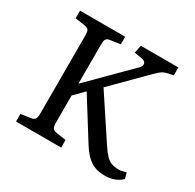

<svg xmlns="http://www.w3.org/2000/svg" viewBox="-155 -868 1065 1050"><g transform="rotate(30 377.0 -343.0)"><path d="M632 14Q575 14 539 -10Q503 -34 471 -85L314 -336L254 -275V-104Q254 -79 260.5 -69.5Q267 -60 286 -57L347 -48V0H62V-48L124 -57Q143 -60 149 -70Q155 -80 155 -108V-596Q155 -622 148.5 -631Q142 -640 122 -643L62 -652V-700H347V-652L284 -643Q268 -641 261 -632Q254 -623 254 -592V-350L497 -593Q514 -610 510 -624.5Q506 -639 484 -643L436 -651L446 -700H683V-650L645 -642Q628 -638 615.5 -630Q603 -622 577 -596L383 -401L558 -136Q580 -103 597 -85Q614 -67 633.5 -60Q653 -53 680 -53Q689 -53 699 -55Q709 -57 725 -62L735 -26Q717 -7 689.5 3.5Q662 14 632 14Z"/></g></svg>

Font: Literata 12pt
Style: Regular
Weight: 400
Designer: Latin by Veronika Burian and Jose Scaglione. Greek by Irene Vlachou. Cyrillic by Vera Evstafieva.
Foundry: TypeTogether
Version: Version 3.002